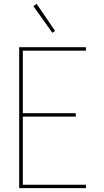

<svg xmlns="http://www.w3.org/2000/svg" viewBox="-20 -981 540 1001"><path d="M80 0V-735H428V-717H99V-391H375V-373H99V-18H428V0ZM253 -810 154 -949 171 -961 267 -820Z"/></svg>

Font: Iosevka Curly Thin
Style: Regular
Weight: 100
Monospace: yes
Designer: Belleve Invis
Foundry: Belleve Invis
Version: Version 22.1.2; ttfautohint (v1.8.4)